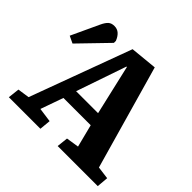

<svg xmlns="http://www.w3.org/2000/svg" viewBox="-170 -906 1097 1097"><g transform="rotate(45 379.0 -357.0)"><path d="M500 -710 679 -80 755.5 -70 749.5 0H425.5L433 -68L510 -80L475 -217.5H254.5L206 -80L292.5 -68L286 0H31L39 -69.5L110.5 -80L337 -694ZM278.5 -296H456L386 -599H382.5ZM71.5 -474 28.5 -494.5 106.5 -662Q119.5 -690 133.3 -702.2Q147 -714.5 170 -714.5Q194 -714.5 210 -700Q226 -685.5 236 -660V-644Z"/></g></svg>

Font: Literata
Style: Italic
Weight: 400
Italic angle: -2°
Designer: Latin by Veronika Burian and Jose Scaglione. Greek by Irene Vlachou. Cyrillic by Vera Evstafieva
Foundry: TypeTogether
Version: Version 3.103;gftools[0.9.29]